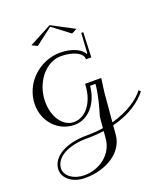

<svg xmlns="http://www.w3.org/2000/svg" viewBox="-188 -897 1162 1344"><g transform="rotate(-20 392.5 -225.0)"><path d="M341.2 -770 175.2 -682 215.2 -662 343 -759 470.8 -662 510.8 -682 344.8 -770ZM436.2 -300 434.1 -275C424.4 -164.6 362.6 -75 271.6 -75C190.4 -75 130.3 -164.4 130.3 -275.2C130.3 -421.2 229.8 -540 342.2 -540C430.9 -540 500 -506 500 -463V-459L540.2 -459.2L547.4 -644.2H532.4L523.6 -498.5C522.1 -496 520.7 -493.5 519.2 -491C498.6 -533.9 429.4 -565 344.4 -565C192.9 -565 55.5 -441 55.5 -280.9C55.5 -156.4 147.9 -55 269.8 -55C377.5 -55 453.4 -153.6 464.1 -275H504.1C496.9 -193 471.8 -106.5 454.3 -49L447 34.3C408.3 40.2 366.6 43.5 321.7 43.5C169.6 43.5 62.9 103.9 55 194.5C54.7 197.3 54.6 200.1 54.6 202.8C54.6 268.2 123 320 212 320C371 320 504.4 236 515.4 110C517.4 86.8 519.4 63.6 521.5 40.4C654.4 7.1 738.9 -57 785.2 -117L772.4 -130C730.2 -74.9 647.1 -14.6 523.4 18.5L542.5 -200L556.2 -300ZM445.2 55.1 440.4 110C430.4 224 327.8 300 213.8 300C135.2 300 74.7 256.3 74.7 201.2C74.7 199 74.8 196.7 75 194.5C81.9 115.9 179.8 63.5 319.9 63.5C365.1 63.5 406.8 60.5 445.2 55.1Z"/></g></svg>

Font: Galberik
Style: Regular
Weight: 400
Designer: Gluk
Foundry: Gluk
Version: Version 0.50